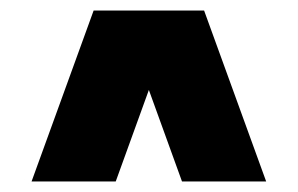

<svg xmlns="http://www.w3.org/2000/svg" viewBox="-20 -845 566 365"><path d="M158 -825H368L486 -500H326L263 -674L200 -500H40Z"/></svg>

Font: Urbanist
Style: Regular
Weight: 400
Designer: Corey Hu
Foundry: Corey Hu
Version: Version 1.2; befe77262ef67d88f1d94aa3d2e49ef1327b4483